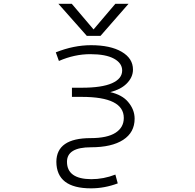

<svg xmlns="http://www.w3.org/2000/svg" viewBox="-20 -774 1040 1023"><path d="M462.9 -38.1Q550.8 -38.1 595.2 -66.4Q639.6 -94.7 639.6 -145.5Q639.6 -257.8 416 -257.8H363.3V-306.6H416Q522.5 -306.6 576.7 -330.6Q630.9 -354.5 630.9 -398.4Q630.9 -437.5 587.4 -461.4Q543.9 -485.4 460.9 -485.4Q377 -485.4 293.9 -449.2L277.3 -495.1Q373 -533.2 464.8 -533.2Q568.4 -533.2 628.4 -498Q688.5 -462.9 688.5 -403.3Q688.5 -361.3 653.3 -327.1Q622.1 -296.9 567.4 -283.2Q630.9 -268.6 662.1 -231.4Q697.3 -190.4 697.3 -141.6Q697.3 -68.4 636.2 -28.8Q575.2 10.7 464.8 10.7Q336.9 10.7 336.9 87.9Q336.9 179.7 465.8 180.7Q532.2 180.7 594.7 156.2L607.4 203.1Q537.1 229.5 464.8 229.5Q281.2 229.5 280.3 87.9Q281.2 -38.1 462.9 -38.1ZM478.5 -617.2 594.7 -753.9H665L515.6 -583H442.4L291 -753.9H362.3Z"/></svg>

Font: Gen Shin Gothic Monospace Light
Style: Regular
Weight: 300
Designer: [Source Han Sans]
Ryoko NISHIZUKA  (kana & ideographs); Paul D. Hunt (Latin, Greek & Cyrillic); Wenlong ZHANG  (bopomofo
Version: Version 1.002.20150607